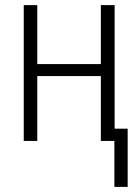

<svg xmlns="http://www.w3.org/2000/svg" viewBox="-20 -552 540 752"><path d="M428 180V0H375V-254H126V0H73V-532H126V-301H375V-532H429V-48H480V180Z"/></svg>

Font: Noto Sans Mono ExtraCondensed Light
Style: Regular
Weight: 300
Width: 2
Designer: Monotype Design Team
Foundry: Monotype Imaging Inc.
Version: Version 2.014; ttfautohint (v1.8.4.7-5d5b)